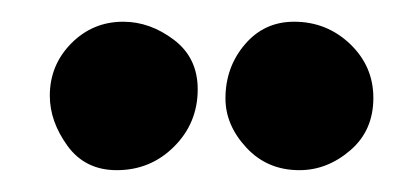

<svg xmlns="http://www.w3.org/2000/svg" viewBox="-20 -680 381 175"><path d="M320.3 -590.8Q320.3 -561 299.3 -543Q278.3 -524.9 252.9 -524.9Q223.6 -524.9 204.6 -545.4Q185.5 -565.9 185.5 -590.3Q185.5 -618.7 203.1 -639.4Q220.7 -660.2 248 -660.2Q277.8 -660.2 299.1 -639.9Q320.3 -619.6 320.3 -590.8ZM160.2 -598.6Q160.2 -567.9 138.7 -546.4Q117.2 -524.9 86.4 -524.9Q57.6 -524.9 41.5 -547.1Q25.4 -569.3 25.4 -592.8Q25.4 -620.6 44.9 -640.4Q64.5 -660.2 92.3 -660.2Q116.7 -660.2 138.4 -643.8Q160.2 -627.4 160.2 -598.6Z"/></svg>

Font: Mikhak-DS2-FD Black
Style: Regular
Weight: 900
Designer: Amin Abedi
Version: Version 3.2